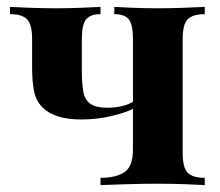

<svg xmlns="http://www.w3.org/2000/svg" viewBox="-20 -536 637 556"><path d="M573 -516V-495Q538 -495 523.5 -480Q509 -465 509 -423V-93Q509 -51 523.5 -36Q538 -21 573 -21V0Q554 -1 518 -2.5Q482 -4 437 -4Q392 -4 344.5 -2.5Q297 -1 271 0V-21Q316 -21 340.5 -37.5Q365 -54 365 -103V-423Q365 -465 353 -480Q341 -495 311 -495V-516Q329 -515 364 -513.5Q399 -512 436 -512Q474 -512 513.5 -513.5Q553 -515 573 -516ZM271 -516V-495Q242 -495 229.5 -480Q217 -465 217 -423V-331Q217 -296 221 -272Q225 -248 241 -236Q257 -224 291 -224Q314 -224 334.5 -229Q355 -234 369 -244V-223Q348 -211 305 -200.5Q262 -190 215 -190Q176 -190 148 -199Q120 -208 104 -224Q84 -244 78.5 -272.5Q73 -301 73 -340V-423Q73 -465 58.5 -480Q44 -495 9 -495V-516Q28 -515 66 -513.5Q104 -512 142 -512Q179 -512 215.5 -513.5Q252 -515 271 -516Z"/></svg>

Font: Playfair Display
Style: Bold
Weight: 700
Designer: Claus Eggers Sørensen
Foundry: Claus Eggers Sørensen
Version: Version 1.203